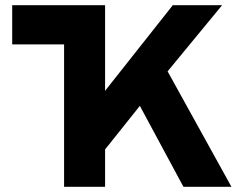

<svg xmlns="http://www.w3.org/2000/svg" viewBox="-20 -720 934 740"><path d="M227 0V-549H27V-700H385V-370L646 -700H836L626 -445L872 0H687L519 -312L385 -144V0Z"/></svg>

Font: Overpass Black
Style: Regular
Weight: 900
Designer: Delve Withrington, Dave Bailey, Thomas Jockin
Foundry: Delve Fonts LLC
Version: Version 4.000; ttfautohint (v1.8.3)